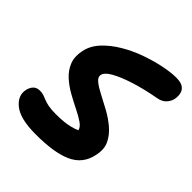

<svg xmlns="http://www.w3.org/2000/svg" viewBox="-195 -845 989 989"><g transform="rotate(45 299.5 -350.5)"><path d="M219 9Q108 9 60 -28.5Q12 -66 22 -116Q27 -139 40 -152.5Q53 -166 76 -166Q92 -166 104 -162Q116 -158 130 -152Q144 -146 165 -142Q186 -138 219 -138Q252 -138 276 -140.5Q300 -143 320 -148Q340 -153 360 -161Q357 -180 333 -196.5Q309 -213 274.5 -230Q240 -247 203 -267.5Q166 -288 136 -315Q106 -342 91 -378.5Q76 -415 86 -463Q95 -510 131 -549Q167 -588 218.5 -618.5Q270 -649 327 -669Q384 -689 436 -699.5Q488 -710 525 -710Q559 -710 575.5 -698.5Q592 -687 596.5 -668Q601 -649 597 -627Q592 -605 575.5 -587.5Q559 -570 528 -565Q446 -550 382.5 -529.5Q319 -509 281.5 -487.5Q244 -466 240 -444Q236 -426 257 -409Q278 -392 312.5 -374.5Q347 -357 386 -335.5Q425 -314 457.5 -286.5Q490 -259 507.5 -223.5Q525 -188 515 -140Q507 -97 484 -68Q461 -39 423.5 -22.5Q386 -6 335 1.5Q284 9 219 9Z"/></g></svg>

Font: Shantell Sans Light
Style: Bold Italic
Weight: 700
Italic angle: -11°
Version: Version 1.011;[c5ecc13dd]